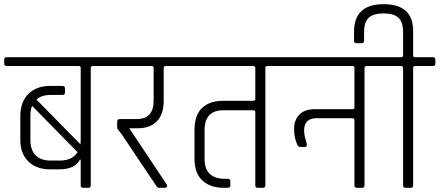

<svg xmlns="http://www.w3.org/2000/svg" viewBox="-34 -896 2097 916"><path d="M-2 -623H493Q505 -623 505 -612V-593Q505 -581 493 -581H409Q399 -581 399 -572V-12Q399 0 388 0H362Q351 0 351 -12V-134H347Q323 -88 248 -88H205Q140 -88 101.5 -125.5Q63 -163 63 -228V-345Q64 -411 102 -448.5Q140 -486 205 -486H264Q276 -486 276 -474V-454Q276 -443 264 -443H208Q163 -443 140 -421L350 -207Q351 -213 351 -227V-572Q351 -581 341 -581H-2Q-14 -581 -14 -593V-612Q-14 -623 -2 -623ZM208 -130H252Q311 -130 336 -170L119 -391Q111 -370 111 -344V-229Q111 -181 135.5 -155.5Q160 -130 208 -130Z M699 -416V-572Q699 -581 690 -581H489Q477 -581 477 -593V-612Q477 -623 489 -623H830Q843 -623 843 -612V-593Q843 -581 830 -581H757Q747 -581 747 -572V-415Q747 -350 714 -317Q681 -284 624 -284H583L760 -18Q763 -15 763 -10Q763 0 752 0H726Q716 0 711 -10L544 -259L525 -283V-315Q525 -328 538 -328H618Q699 -328 699 -416Z M942 -275V-138Q942 -43 1039 -43H1052Q1065 -43 1065 -32V-11Q1065 0 1052 0H1033Q970 0 932 -34.5Q894 -69 894 -139V-276Q894 -347 930 -381Q966 -415 1029 -415H1174Q1184 -415 1184 -424V-572Q1184 -581 1175 -581H826Q814 -581 814 -593V-612Q814 -623 826 -623H1326Q1338 -623 1338 -612V-593Q1338 -581 1326 -581H1242Q1232 -581 1232 -572V-12Q1232 0 1221 0H1195Q1184 0 1184 -12V-361Q1184 -370 1174 -370H1032Q942 -370 942 -275Z M1648 -581H1322Q1310 -581 1310 -593V-612Q1310 -623 1322 -623H1799Q1811 -623 1811 -612V-593Q1811 -581 1799 -581H1715Q1705 -581 1705 -572V-12Q1705 0 1694 0H1668Q1657 0 1657 -12V-322Q1657 -332 1647 -332H1476Q1417 -332 1417 -274Q1417 -253 1423.5 -231.5Q1430 -210 1430 -205Q1430 -195 1420 -195H1400Q1388 -195 1384 -206Q1369 -240 1369 -281.5Q1369 -323 1394 -349Q1419 -375 1466 -375H1647Q1657 -375 1657 -384V-572Q1657 -581 1648 -581Z M1947 -623H2031Q2043 -623 2043 -612V-593Q2043 -581 2031 -581H1947Q1937 -581 1937 -572V-12Q1937 0 1926 0H1900Q1889 0 1889 -12V-572Q1889 -581 1879 -581H1796Q1784 -581 1784 -593V-612Q1784 -623 1796 -623H1879Q1889 -623 1889 -632V-743Q1889 -791 1866.5 -811.5Q1844 -832 1796 -832Q1748 -832 1725.5 -811.5Q1703 -791 1703 -743V-702Q1703 -690 1692 -690H1667Q1655 -690 1655 -702V-744Q1655 -876 1796 -876Q1937 -876 1937 -749V-632Q1937 -623 1947 -623Z"/></svg>

Font: Rajdhani
Style: Regular
Weight: 400
Designer: Satya Rajpurohit, Jyotish Sonowal
Foundry: Indian Type Foundry
Version: Version 1.201;PS 1.0;hotconv 1.0.78;makeotf.lib2.5.61930; tt